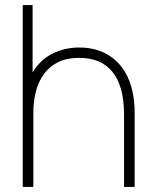

<svg xmlns="http://www.w3.org/2000/svg" viewBox="-20 -740 613 760"><path d="M513 0H471V-286Q471 -344 459.2 -386.2Q447.5 -428.5 424.5 -456.2Q401.5 -484 368.8 -497.5Q336 -511 294 -511Q244.5 -511 209.8 -493.8Q175 -476.5 153.5 -446.5Q132 -416.5 122 -377.5Q112 -338.5 112 -295L73 -294Q73 -386.5 103.5 -443.2Q134 -500 184.2 -526Q234.5 -552 294 -552Q335 -552 369.2 -540.5Q403.5 -529 430.2 -507.2Q457 -485.5 475.5 -454Q494 -422.5 503.5 -382.2Q513 -342 513 -294ZM112 0H70V-720H109V-295H112Z"/></svg>

Font: Manrope Variable Light
Style: Regular
Weight: 200
Designer: Mikhail Sharanda
Foundry: Mikhail Sharanda
Version: Version 4.505